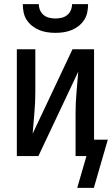

<svg xmlns="http://www.w3.org/2000/svg" viewBox="-20 -760 545 935"><path d="M250 -600Q230 -600 210 -603Q190 -606 171.5 -613.5Q153 -621 137 -633.5Q121 -646 110 -663Q99 -680 95 -700Q91 -720 91 -740H169Q169 -725 175 -710.5Q181 -696 193 -686.5Q205 -677 220 -673.5Q235 -670 250 -670Q265 -670 280 -673.5Q295 -677 307 -686.5Q319 -696 325 -710.5Q331 -725 331 -740H409Q409 -720 405 -700Q401 -680 390 -663Q379 -646 363 -633.5Q347 -621 328.5 -613.5Q310 -606 290 -603Q270 -600 250 -600ZM437 155H356L401 0H348V-208Q348 -259 352.5 -309.5Q357 -360 361 -411L167 0H62V-520H152V-312Q152 -261 147.5 -210.5Q143 -160 139 -109L333 -520H438V-80H505Z"/></svg>

Font: Iosevka Custom Medium
Style: Regular
Weight: 500
Monospace: yes
Designer: Belleve Invis
Foundry: Belleve Invis
Version: Version 32.5.0; ttfautohint (v1.8.4)